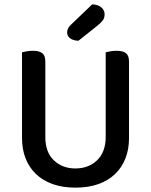

<svg xmlns="http://www.w3.org/2000/svg" viewBox="-20 -847 693 881"><path d="M572 -213Q572 -162 555.5 -120Q539 -78 507.5 -48Q476 -18 430.5 -2Q385 14 326 14Q268 14 222.5 -2Q177 -18 145.5 -48Q114 -78 97.5 -120Q81 -162 81 -213V-607Q88 -609 102 -611.5Q116 -614 131 -614Q160 -614 174 -603Q188 -592 188 -564V-219Q188 -148 227.5 -111Q267 -74 326 -74Q356 -74 381 -83.5Q406 -93 425 -111Q444 -129 454.5 -156Q465 -183 465 -219V-607Q472 -609 486 -611.5Q500 -614 515 -614Q544 -614 558 -603Q572 -592 572 -564ZM403 -827Q430 -826 445 -813Q460 -800 460 -782Q460 -766 453 -755.5Q446 -745 429 -731L340 -660Q315 -661 301.5 -671.5Q288 -682 288 -698Q288 -717 305 -733Z"/></svg>

Font: Baloo 2 Medium
Style: Regular
Weight: 500
Designer: Sarang Kulkarni and Ek Type
Foundry: Ek Type
Version: Version 1.640;hotconv 1.0.111;makeotfexe 2.5.65597; ttfautoh